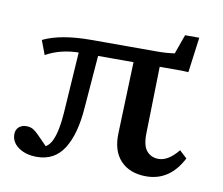

<svg xmlns="http://www.w3.org/2000/svg" viewBox="-54 -462 621 534"><g transform="rotate(10 256.0 -194.5)"><path d="M389.2 8.3Q343.3 8.3 317.1 -19Q291 -46.4 293 -97.2L300.8 -321.3L374.5 -321.8L369.6 -110.4Q368.7 -75.2 381.3 -60.3Q394 -45.4 415 -45.4Q442.4 -45.4 470.2 -79.6L491.2 -60.1Q456.1 8.3 389.2 8.3ZM80.6 7.8Q49.3 7.8 28.8 -6.6Q8.3 -21 8.3 -43.5Q8.3 -56.6 16.8 -64Q25.4 -71.3 37.6 -71.3Q48.8 -71.3 56.4 -66.9Q64 -62.5 73.2 -53.2L109.4 -16.1L80.6 -21Q106.4 -21 118.4 -48.1Q130.4 -75.2 133.8 -125L147 -325.7H202.1L188 -149.4Q182.6 -74.7 156.5 -33.4Q130.4 7.8 80.6 7.8ZM53.2 -274.9 38.1 -314.9Q87.4 -338.9 173.8 -338.9H357.9Q386.2 -338.9 408.7 -342.3L428.2 -397H468.3L455.1 -297.4Q440.9 -298.3 425.8 -298.3Q410.6 -298.3 380.9 -298.3H149.4Q95.2 -298.3 53.2 -274.9Z"/></g></svg>

Font: Lateef
Style: Regular
Weight: 400
Designer: SIL International
Foundry: SIL International
Version: Version 4.200